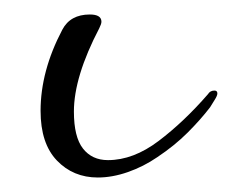

<svg xmlns="http://www.w3.org/2000/svg" viewBox="-20 -237 320 265"><path d="M115 8Q81 8 58.5 -15.5Q36 -39 36 -84Q36 -139 66 -196Q77 -217 104 -217Q120 -217 120 -207Q120 -204 117 -198Q82 -131 82 -83Q82 -48 94.5 -32Q107 -16 129 -16Q164 -16 199 -42.5Q234 -69 267 -107Q270 -112 276 -112Q280 -112 280 -108Q280 -105 276.5 -99.5Q273 -94 270 -89Q257 -72 239 -54Q221 -36 197 -20Q178 -7 156.5 0.5Q135 8 115 8Z"/></svg>

Font: Lavishly Yours
Style: Regular
Weight: 400
Designer: Robert E. Leuschke
Foundry: Robert E. Leuschke
Version: Version 1.010; ttfautohint (v1.8.3)